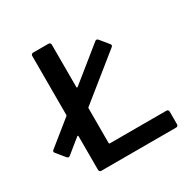

<svg xmlns="http://www.w3.org/2000/svg" viewBox="-179 -843 967 985"><g transform="rotate(-30 304.5 -350.0)"><path d="M248 -105Q248 -100 253 -100H588Q593 -100 596.5 -96.5Q600 -93 600 -88V-12Q600 -7 596.5 -3.5Q593 0 588 0H144Q139 0 135.5 -3.5Q132 -7 132 -12V-212Q132 -215 130.5 -215.5Q129 -216 129 -216Q127 -216 126 -215L42 -147Q38 -144 34 -144Q30 -144 25 -149L-16 -199Q-20 -205 -20 -207Q-20 -211 -15 -216L129 -332Q132 -334 132 -338V-688Q132 -693 135.5 -696.5Q139 -700 144 -700H236Q241 -700 244.5 -696.5Q248 -693 248 -688V-436Q248 -433 249.5 -432.5Q251 -432 251 -432Q253 -432 254 -433L451 -592Q455 -595 459 -595Q463 -595 468 -590L509 -540Q513 -534 513 -532Q513 -528 508 -523L251 -316Q248 -315 248 -310Z"/></g></svg>

Font: LinhAnh SemBd
Style: Regular
Weight: 600
Monospace: yes
Designer: Jeremy Tribby
Foundry: Tribby Type
Version: Version 1.408